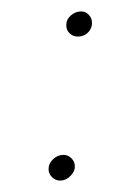

<svg xmlns="http://www.w3.org/2000/svg" viewBox="-20 -316 215 336"><path d="M65 -20Q65 -30 73 -37.5Q81 -45 91 -45Q99 -45 105 -39Q111 -33 111 -25Q111 -18 107 -12.5Q103 -7 97.5 -3.5Q92 0 85 0Q77 0 71 -6Q65 -12 65 -20ZM96 -272Q96 -282 104 -289Q112 -296 122 -296Q130 -296 135.5 -290Q141 -284 141 -276Q141 -269 137.5 -263.5Q134 -258 128.5 -255Q123 -252 116 -252Q108 -252 102 -257.5Q96 -263 96 -272Z"/></svg>

Font: Josefin Sans Thin Thin
Style: Italic
Weight: 250
Italic angle: -7°
Version: Version 2.000